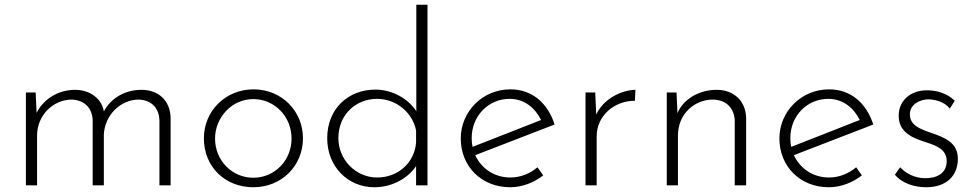

<svg xmlns="http://www.w3.org/2000/svg" viewBox="-20 -780 4104 808"><path d="M575 -402C510 -402 448 -370 417 -311C409 -364 359 -402 296 -402C227 -402 164 -365 134 -305L130 -391H89V0H136V-210C136 -294 203 -361 283 -361C340 -358 368 -321 370 -275V0H417V-214C421 -295 486 -361 565 -361C622 -358 649 -321 651 -275V0H698V-285C696 -354 650 -402 575 -402Z M838 -198C838 -77 928 8 1046 8C1166 8 1255 -83 1255 -198C1255 -312 1166 -404 1047 -404C928 -404 838 -312 838 -198ZM885 -197C885 -283 953 -363 1046 -363C1136 -363 1207 -289 1207 -197C1207 -105 1136 -32 1046 -32C956 -32 885 -105 885 -197Z M1732 -760V-312C1697 -366 1629 -403 1560 -403C1447 -403 1357 -324 1357 -198C1357 -79 1444 8 1555 8C1629 8 1695 -28 1731 -81V0H1779V-760ZM1567 -33C1478 -33 1404 -107 1404 -199C1404 -297 1477 -364 1567 -364C1648 -364 1716 -306 1731 -231V-181C1725 -96 1656 -33 1567 -33Z M2128 -33C2059 -33 2005 -72 1980 -127L2314 -256C2286 -344 2221 -404 2128 -404C2011 -404 1919 -311 1919 -197C1919 -81 2005 8 2127 8C2178 8 2228 -12 2266 -42L2242 -76C2211 -50 2171 -33 2128 -33ZM2125 -364C2188 -364 2233 -324 2257 -275L1969 -162C1966 -174 1965 -186 1965 -199C1965 -292 2035 -364 2125 -364Z M2489 -298 2485 -391H2444V0H2491V-207C2491 -291 2563 -356 2652 -356L2654 -402C2594 -401 2519 -363 2489 -298Z M2996 -402C2924 -402 2857 -365 2831 -304L2827 -391H2786V0H2833V-210C2833 -300 2902 -361 2981 -361C3040 -359 3070 -322 3072 -272V0H3120V-285C3118 -354 3069 -402 2996 -402Z M3469 -33C3400 -33 3346 -72 3321 -127L3655 -256C3627 -344 3562 -404 3469 -404C3352 -404 3260 -311 3260 -197C3260 -81 3346 8 3468 8C3519 8 3569 -12 3607 -42L3583 -76C3552 -50 3512 -33 3469 -33ZM3466 -364C3529 -364 3574 -324 3598 -275L3310 -162C3307 -174 3306 -186 3306 -199C3306 -292 3376 -364 3466 -364Z M3877 8C3966 8 4011 -43 4011 -112C4011 -180 3955 -202 3898 -221C3853 -237 3809 -252 3809 -299C3809 -342 3853 -362 3888 -362C3915 -361 3955 -352 3977 -323L3998 -356C3965 -388 3922 -400 3881 -400C3812 -400 3762 -357 3762 -293C3762 -234 3803 -206 3860 -187C3911 -170 3964 -157 3964 -102C3964 -48 3919 -30 3874 -30C3833 -30 3794 -48 3768 -76L3746 -45C3777 -7 3831 8 3877 8Z"/></svg>

Font: Sulaf Light
Style: Regular
Weight: 300
Designer: Bandar Raffah (Arabic) and Santiago Orozco (Latin)
Foundry: Caramella and Typemade
Version: Version 1.005;PS 001.005;hotconv 1.0.88;makeotf.lib2.5.64775